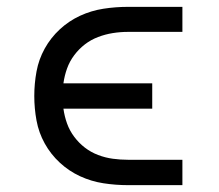

<svg xmlns="http://www.w3.org/2000/svg" viewBox="-20 -540 640 560"><path d="M353 0Q317 0 281.5 -5.5Q246 -11 213.5 -26Q181 -41 154.5 -65.5Q128 -90 110.5 -121.5Q93 -153 86.5 -188.5Q80 -224 80 -260Q80 -296 86.5 -331.5Q93 -367 110.5 -398.5Q128 -430 154.5 -454.5Q181 -479 213.5 -494Q246 -509 281.5 -514.5Q317 -520 353 -520H512V-447H353Q331 -447 309 -443.5Q287 -440 266 -432Q245 -424 227.5 -410.5Q210 -397 196.5 -379Q183 -361 175.5 -340Q168 -319 165 -297H424V-223H165Q168 -201 175.5 -180Q183 -159 196.5 -141Q210 -123 227.5 -109.5Q245 -96 266 -88Q287 -80 309 -77Q331 -74 353 -74H512V0Z"/></svg>

Font: Nova Nerd Font
Style: Regular
Weight: 400
Designer: Belleve Invis
Foundry: Belleve Invis
Version: Version 24.1.4; ttfautohint (v1.8.4);Nerd Fonts 3.1.1